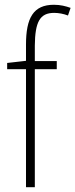

<svg xmlns="http://www.w3.org/2000/svg" viewBox="-20 -785 316 805"><path d="M218 -495V-529H126V-594C127 -693 147 -731 207 -731C226 -731 247 -727 265 -720L276 -752C256 -759 234 -765 206 -765C120 -765 89 -710 89 -598V-530L10 -521V-495H89V0H126V-495Z"/></svg>

Font: Noto Sans Malayalam Condensed ExtraLight
Style: Regular
Weight: 200
Width: 3
Designer: Jelle Bosma - Monotype Design Team
Foundry: Monotype Imaging Inc.
Version: Version 2.104